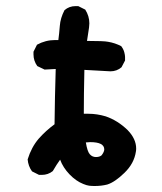

<svg xmlns="http://www.w3.org/2000/svg" viewBox="-20 -536 540 641"><path d="M119.1 47.9Q116.2 47.9 110.4 47.9L86.9 36.1Q74.2 18.6 72.3 -3.9Q85 -44.9 109.4 -73.2Q132.8 -99.6 162.1 -121.1Q163.1 -212.9 166 -305.7L128.9 -303.7L104.5 -315.4Q91.8 -333 91.8 -354.5Q91.8 -357.4 91.8 -363.3L103.5 -386.7Q131.8 -402.3 164.1 -402.3Q168.9 -402.3 174.8 -402.3Q177.7 -423.8 179.7 -449.7Q181.6 -475.6 195.3 -502Q210.9 -515.6 232.4 -515.6Q235.4 -515.6 241.2 -515.6L264.6 -503.9Q278.3 -482.4 278.3 -458Q278.3 -451.2 277.3 -444.3L270.5 -399.4Q327.1 -399.4 340.8 -396.5Q364.3 -392.6 384.8 -381.8Q392.6 -371.1 395 -361.3Q397.5 -351.6 397.5 -345.7Q397.5 -339.8 397.5 -334L385.7 -311.5Q370.1 -297.9 348.6 -297.9Q346.7 -297.9 261.7 -302.7Q259.8 -218.8 259.8 -156.2Q265.6 -156.2 275.4 -156.2Q303.7 -156.2 333 -147.5Q373 -133.8 406.2 -101.6Q434.6 -72.3 434.6 -40Q434.6 -34.2 433.6 -29.3Q427.7 9.8 395.5 41Q363.3 72.3 337.9 80.1Q318.4 85 295.9 85Q286.1 85 277.8 84Q269.5 83 257.8 78.1Q233.4 68.4 211.9 45.9Q190.4 23.4 180.7 -2.9Q169.9 11.7 156.2 35.2Q140.6 47.9 119.1 47.9ZM266.6 -60.5Q271.5 -30.3 279.8 -21Q288.1 -11.7 300.3 -11.7Q312.5 -11.7 319.3 -17.6Q328.1 -29.3 328.1 -37.1Q328.1 -61.5 281.2 -61.5Q274.4 -61.5 266.6 -60.5Z"/></svg>

Font: JasonHandwriting2
Style: SemiBold
Weight: 600
Version: Version 1.04.7